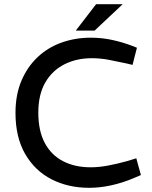

<svg xmlns="http://www.w3.org/2000/svg" viewBox="-20 -890 727 917"><path d="M406 7Q306 7 226.5 -33.5Q147 -74 100.5 -154Q54 -234 54 -351Q54 -437 82 -503.5Q110 -570 159 -616.5Q208 -663 273.5 -686.5Q339 -710 413 -710Q467 -710 517 -699Q567 -688 611 -671L634 -662L613 -580L584 -587Q538 -597 498.5 -604.5Q459 -612 418 -612Q345 -612 287 -582.5Q229 -553 196 -495.5Q163 -438 163 -352Q163 -265 194 -207Q225 -149 281.5 -120Q338 -91 412 -91Q452 -91 495 -99Q538 -107 585 -120L631 -134L653 -54L618 -39Q566 -17 512 -5Q458 7 406 7ZM342 -744 439 -870H566L432 -744Z"/></svg>

Font: REM
Style: Regular
Weight: 400
Designer: Octavio Pardo
Foundry: Ashler Design
Version: Version 1.005;gftools[0.9.28]